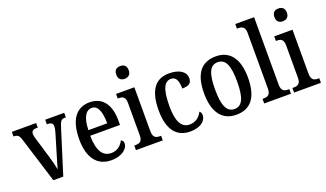

<svg xmlns="http://www.w3.org/2000/svg" viewBox="-73 -1238 2927 1726"><g transform="rotate(-20 1390.0 -375.0)"><path d="M70 -440 207 0H302L432 -415C451 -477 461 -492 492 -492H506V-536H324V-492H334C365 -492 381 -479 381 -455C381 -436 378 -418 369 -390L314 -206C298 -155 284 -104 277 -78C271 -112 256 -172 241 -220L185 -406C180 -423 176 -438 176 -454C176 -478 190 -492 222 -492H237V-536H5V-492C41 -492 57 -482 70 -440Z M760 10C873 10 923 -50 923 -94C923 -112 912 -124 900 -129C879 -87 841 -51 782 -51C701 -51 657 -116 655 -262H940V-305C940 -463 869 -547 751 -547C624 -547 551 -452 551 -264C551 -90 625 10 760 10ZM837 -315H657C660 -429 693 -493 753 -493C813 -493 836 -422 837 -315Z M1122 -637C1155 -637 1182 -654 1182 -698C1182 -743 1155 -759 1122 -759C1088 -759 1063 -743 1063 -698C1063 -654 1088 -637 1122 -637ZM997 0H1254V-44H1243C1204 -44 1177 -55 1177 -117V-536H1002V-492H1011C1049 -492 1075 -481 1075 -423V-113C1075 -54 1047 -44 1008 -44H997Z M1515 10C1626 10 1669 -46 1669 -91C1669 -110 1662 -122 1651 -130C1631 -87 1591 -51 1532 -51C1451 -51 1415 -125 1415 -266C1415 -443 1453 -495 1512 -495C1564 -495 1578 -442 1578 -378C1645 -378 1669 -399 1669 -444C1669 -508 1608 -547 1511 -547C1398 -547 1311 -480 1311 -265C1311 -68 1395 10 1515 10Z M1956 10C2094 10 2167 -81 2167 -269C2167 -456 2088 -547 1959 -547C1819 -547 1747 -456 1747 -269C1747 -81 1827 10 1956 10ZM1958 -44C1881 -44 1852 -121 1852 -269C1852 -417 1880 -492 1957 -492C2035 -492 2063 -417 2063 -269C2063 -121 2035 -44 1958 -44Z M2224 0H2480V-44H2470C2431 -44 2404 -55 2404 -117V-760H2224V-716H2235C2267 -716 2301 -707 2301 -650V-117C2301 -55 2274 -44 2235 -44H2224Z M2635 -637C2668 -637 2695 -654 2695 -698C2695 -743 2668 -759 2635 -759C2601 -759 2576 -743 2576 -698C2576 -654 2601 -637 2635 -637ZM2510 0H2767V-44H2756C2717 -44 2690 -55 2690 -117V-536H2515V-492H2524C2562 -492 2588 -481 2588 -423V-113C2588 -54 2560 -44 2521 -44H2510Z"/></g></svg>

Font: Noto Serif Georgian Condensed Medium
Style: Regular
Weight: 500
Width: 3
Designer: Monotype Design Team, Akaki Razmadze
Foundry: Google LLC
Version: Version 2.003